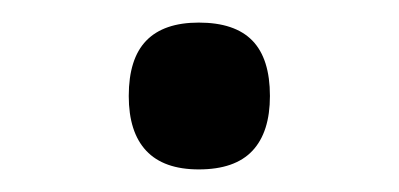

<svg xmlns="http://www.w3.org/2000/svg" viewBox="-20 -116 353 170"><path d="M156 34Q125 34 109.5 17.5Q94 1 94 -31Q94 -64 109.5 -80Q125 -96 156 -96Q188 -96 203.5 -80Q219 -64 219 -31Q219 1 203.5 17.5Q188 34 156 34Z"/></svg>

Font: Playwrite BE WAL
Style: Regular
Weight: 400
Designer: Veronika Burian, José Scaglione
Foundry: TypeTogether
Version: Version 1.002